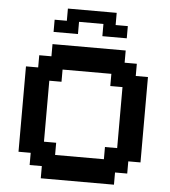

<svg xmlns="http://www.w3.org/2000/svg" viewBox="-58 -1053 867 980"><g transform="rotate(5 375.0 -562.5)"><path d="M500 -250V-312.5H562.5V-625H500V-687.5H250V-625H187.5V-312.5H250V-250ZM187.5 -125V-187.5H125V-250H62.5V-687.5H125V-750H187.5V-812.5H562.5V-750H625V-687.5H687.5V-250H625V-187.5H562.5V-125ZM187.5 -875V-937.5H250V-1000H500V-937.5H562.5V-875H437.5V-937.5H312.5V-875Z"/></g></svg>

Font: Better VCR
Style: Regular
Weight: 400
Designer: artdzyk
Foundry: https://fontstruct.com
Version: Version 1.0